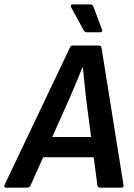

<svg xmlns="http://www.w3.org/2000/svg" viewBox="-48 -865 619 885"><path d="M-21.1 0Q-25.8 0 -27.5 -3.2Q-29.1 -6.4 -27.8 -11.1L273.5 -643.9Q277.8 -655 286 -655H408.3Q418.4 -655 420.1 -643.9L521.3 -11.8Q523.1 0 511.6 0H412.6Q402.8 0 400.8 -11.1L348.7 -411.9Q345.1 -446.3 341.2 -482.3Q337.2 -518.4 334 -554.1H331.7Q317.7 -518.4 302.8 -482.8Q287.8 -447.2 272.5 -411.5L93.2 -11.1Q88.2 0 78.7 0ZM132.8 -140.2 167.6 -233.6H393.4L400.6 -140.2ZM351.9 -716.3Q341.8 -716.3 336.7 -727.1L279 -833.4Q277.3 -837.8 279 -841.2Q280.7 -844.6 286 -844.6H369.1Q378.6 -844.6 383 -833.4L422.7 -727.1Q425.8 -716.3 413.3 -716.3Z"/></svg>

Font: Sofia Sans Semi Condensed
Style: Italic
Weight: 400
Italic angle: -9°
Designer: Botio Nikoltchev, Ani Petrova
Foundry: lettersoup
Version: Version 4.101